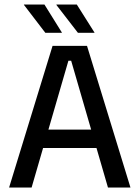

<svg xmlns="http://www.w3.org/2000/svg" viewBox="-20 -846 630 866"><path d="M21 0 217 -639H372.5L568.5 0H467L301 -572H288.5L122.5 0ZM149 -178.5V-261.5H439.5V-178.5ZM180.5 -825.5 259 -699.5V-698H184.5L88 -824V-825.5ZM326.5 -825.5 406 -699.5V-698H331.5L234.5 -823.5V-825.5Z"/></svg>

Font: Anek Latin Medium
Style: Regular
Weight: 500
Designer: Yesha Goshar
Foundry: Ek Type
Version: Version 1.003